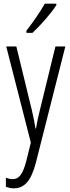

<svg xmlns="http://www.w3.org/2000/svg" viewBox="-20 -785 383 1046"><path d="M287 -757V-765H224C196 -716 165 -671 124 -618V-606H157C197 -643 258 -711 287 -757ZM14 -532 148 -8 123 93C103 169 81 191 49 191C38 191 24 188 12 183V233C27 238 40 241 55 241C112 241 149 202 175 103L336 -532H282L198 -188C189 -154 183 -124 176 -85H173C169 -113 165 -136 153 -187L69 -532Z"/></svg>

Font: Noto Sans Devanagari ExtraCondensed Light
Style: Regular
Weight: 300
Width: 2
Designer: Jelle Bosma - Monotype Design Team
Foundry: Monotype Imaging Inc.
Version: Version 2.004